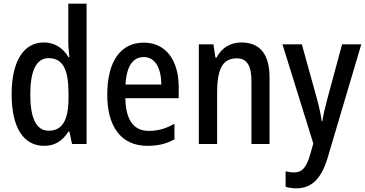

<svg xmlns="http://www.w3.org/2000/svg" viewBox="-20 -846 1979 1040"><path d="M219 -56C280 -56 320 -85 350 -133H356L370 -66H449V-826H350V-618C350 -594 353 -565 356 -536H351C322 -586 276 -616 217 -616C109 -616 43 -516 43 -335C43 -154 108 -56 219 -56ZM244 -138C176 -138 144 -206 144 -335C144 -461 176 -531 243 -531C321 -531 351 -469 351 -341V-315C351 -196 318 -138 244 -138Z M759 -615C633 -615 561 -514 561 -332C561 -165 632 -56 779 -56C835 -56 881 -67 925 -91V-176C878 -149 836 -137 786 -137C704 -137 661 -196 659 -314H948V-374C948 -516 881 -615 759 -615ZM759 -537C823 -537 853 -473 854 -388H660C665 -489 701 -537 759 -537Z M1287 -616C1231 -616 1180 -588 1153 -534H1147L1136 -606H1057V-66H1156V-340C1156 -471 1184 -530 1263 -530C1319 -530 1342 -488 1342 -406V-66H1440V-426C1440 -555 1386 -616 1287 -616Z M1510 -606 1677 -69 1661 -12C1641 59 1618 88 1572 88C1556 88 1540 85 1527 82V166C1545 171 1564 174 1586 174C1667 174 1720 123 1754 11L1937 -606H1833L1753 -310C1741 -265 1731 -224 1726 -189H1723C1717 -229 1708 -270 1697 -310L1615 -606Z"/></svg>

Font: Noto Sans Malayalam UI Condensed Medium
Style: Regular
Weight: 500
Width: 3
Designer: Jelle Bosma - Monotype Design Team
Foundry: Monotype Imaging Inc.
Version: Version 2.104